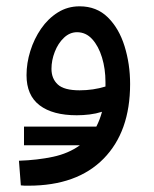

<svg xmlns="http://www.w3.org/2000/svg" viewBox="-20 -357 487 608"><path d="M56 103V44H285Q296 23 303 -3Q284 3 263.5 5.5Q243 8 223 8Q147 8 105.5 -23.5Q64 -55 64 -119Q64 -157 76 -195.5Q88 -234 110 -266Q132 -298 163 -317.5Q194 -337 232 -337Q286 -337 321.5 -302Q357 -267 374.5 -210.5Q392 -154 392 -91Q392 60 308 145.5Q224 231 70 231Q61 231 58 231Q55 231 46 230L40 152Q99 150 148 139.5Q197 129 233 103ZM143 -139Q143 -108 163 -89.5Q183 -71 232 -71Q275 -71 314 -83Q314 -90 314 -97Q314 -139 303 -175Q292 -211 272 -233Q252 -255 224 -255Q201 -255 182.5 -237.5Q164 -220 153.5 -193Q143 -166 143 -139Z"/></svg>

Font: Go Noto Current
Style: Regular
Weight: 400
Designer: Monotype Design Team
Foundry: Monotype Imaging Inc.
Version: Version 2.007; ttfautohint (v1.8) -l 8 -r 50 -G 200 -x 14 -D